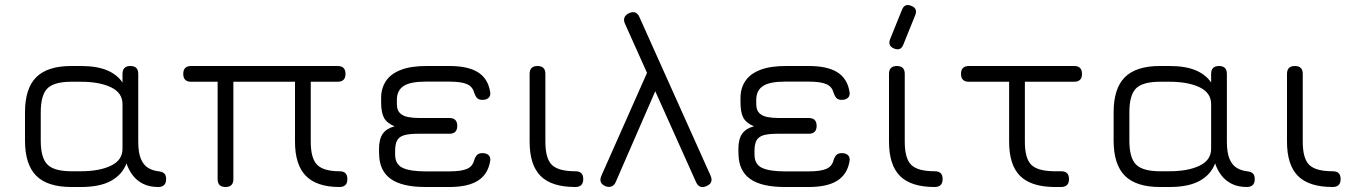

<svg xmlns="http://www.w3.org/2000/svg" viewBox="-20 -748 5429 768"><path d="M80 -185.5V-298.5Q80 -394.5 125 -439.2Q170 -484 265.5 -484H303.5Q367 -484 407.8 -467Q448.5 -450 470 -418V-452.5Q470 -484 501.5 -484Q533 -484 533 -452.5V-181.5Q533 -136.5 544 -111.5Q555 -86.5 573.2 -76Q591.5 -65.5 612.5 -63Q629 -61.5 636.8 -54.5Q644.5 -47.5 644.5 -31.5Q644.5 0 612.5 0Q577.5 0 552.2 -12.8Q527 -25.5 510.8 -47Q494.5 -68.5 486 -94.5Q469 -49.5 424.5 -24.8Q380 0 303.5 0H265.5Q170 0 125 -45Q80 -90 80 -185.5ZM143 -185.5Q143 -116.5 169.8 -89.8Q196.5 -63 265.5 -63H303.5Q377.5 -63 423.8 -85.2Q470 -107.5 470 -152.5V-331.5Q470 -377 423.8 -399Q377.5 -421 303.5 -421H265.5Q196.5 -421 169.8 -394.5Q143 -368 143 -298.5Z M713 -452.5Q713 -484 744.5 -484H1330.5Q1362 -484 1362 -452.5Q1362 -421 1330.5 -421H1223V-181.5Q1223 -114 1249 -88.5Q1275 -63 1337.5 -63Q1354 -63 1361.8 -55.2Q1369.5 -47.5 1369.5 -31.5Q1369.5 0 1337.5 0Q1248 0 1204 -44Q1160 -88 1160 -181.5V-421H913.5V-31.5Q913.5 0 882 0Q850.5 0 850.5 -31.5V-421H744.5Q713 -421 713 -452.5Z M1681.5 0Q1589 0 1543.5 -32Q1498 -64 1496.5 -130L1496 -151Q1496 -193 1512 -214.2Q1528 -235.5 1558.5 -242.5Q1527 -256 1515.8 -277.2Q1504.5 -298.5 1504.5 -338.5V-356.5Q1504.5 -394.5 1523.5 -423.5Q1542.5 -452.5 1583.5 -468.5Q1624.5 -484.5 1690.5 -484H1777.5Q1851.5 -484 1891.5 -459.2Q1931.5 -434.5 1940.5 -381.5Q1943.5 -366 1934.8 -357.2Q1926 -348.5 1909.5 -348.5Q1895 -348.5 1888 -356.2Q1881 -364 1876.5 -377.5Q1870.5 -401.5 1847.8 -411.5Q1825 -421.5 1777.5 -421.5H1682Q1621 -421.5 1594.2 -403.8Q1567.5 -386 1567.5 -348.5V-330Q1568 -307 1579.8 -295.5Q1591.5 -284 1611.5 -280Q1631.5 -276 1656.5 -276H1777.5Q1809 -276 1809 -244.5Q1809 -213 1777.5 -213H1652.5Q1616 -213 1596.2 -207Q1576.5 -201 1568.5 -186.2Q1560.5 -171.5 1560.5 -145V-130Q1560.5 -90.5 1590.8 -76.5Q1621 -62.5 1681.5 -62.5H1777.5Q1825 -62.5 1847.8 -72.5Q1870.5 -82.5 1876.5 -106.5Q1881 -121 1888.2 -128.2Q1895.5 -135.5 1910 -135.5Q1926 -135.5 1934.8 -127Q1943.5 -118.5 1940.5 -102.5Q1931.5 -50.5 1891.5 -25.2Q1851.5 0 1777.5 0Z M2281 0Q2186.5 0 2142.5 -44Q2098.5 -88 2098.5 -181.5V-452.5Q2098.5 -484 2130 -484Q2161.5 -484 2161.5 -452.5V-181.5Q2161.5 -114 2187.5 -88.5Q2213.5 -63 2281 -63Q2297.5 -63 2305.2 -55.2Q2313 -47.5 2313 -31.5Q2313 0 2281 0Z M2479.5 -654Q2473.5 -668 2478.2 -678.8Q2483 -689.5 2496.5 -695.5Q2510.5 -702 2521.2 -697.8Q2532 -693.5 2538 -679L2822.5 -45Q2835 -15.5 2805.5 -3.5Q2777 9 2764 -20ZM2611 -406 2442.5 -19Q2437 -6.5 2425.8 -2.2Q2414.5 2 2401 -3.5Q2373 -16 2385.5 -45L2580.5 -484.5Z M3119 0Q3026.5 0 2981 -32Q2935.5 -64 2934 -130L2933.5 -151Q2933.5 -193 2949.5 -214.2Q2965.5 -235.5 2996 -242.5Q2964.5 -256 2953.2 -277.2Q2942 -298.5 2942 -338.5V-356.5Q2942 -394.5 2961 -423.5Q2980 -452.5 3021 -468.5Q3062 -484.5 3128 -484H3215Q3289 -484 3329 -459.2Q3369 -434.5 3378 -381.5Q3381 -366 3372.2 -357.2Q3363.5 -348.5 3347 -348.5Q3332.5 -348.5 3325.5 -356.2Q3318.5 -364 3314 -377.5Q3308 -401.5 3285.2 -411.5Q3262.5 -421.5 3215 -421.5H3119.5Q3058.5 -421.5 3031.8 -403.8Q3005 -386 3005 -348.5V-330Q3005.5 -307 3017.2 -295.5Q3029 -284 3049 -280Q3069 -276 3094 -276H3215Q3246.5 -276 3246.5 -244.5Q3246.5 -213 3215 -213H3090Q3053.5 -213 3033.8 -207Q3014 -201 3006 -186.2Q2998 -171.5 2998 -145V-130Q2998 -90.5 3028.2 -76.5Q3058.5 -62.5 3119 -62.5H3215Q3262.5 -62.5 3285.2 -72.5Q3308 -82.5 3314 -106.5Q3318.5 -121 3325.8 -128.2Q3333 -135.5 3347.5 -135.5Q3363.5 -135.5 3372.2 -127Q3381 -118.5 3378 -102.5Q3369 -50.5 3329 -25.2Q3289 0 3215 0Z M3556 -554Q3530 -565 3540.5 -591.5L3588 -709Q3598.5 -736 3625.5 -724.5Q3651.5 -714.5 3641 -687.5L3593.5 -570Q3583.5 -543 3556 -554ZM3718.5 0Q3624 0 3580 -44Q3536 -88 3536 -181.5V-452.5Q3536 -484 3567.5 -484Q3599 -484 3599 -452.5V-181.5Q3599 -114 3625 -88.5Q3651 -63 3718.5 -63Q3735 -63 3742.8 -55.2Q3750.5 -47.5 3750.5 -31.5Q3750.5 0 3718.5 0Z M4224 0Q4215.5 0 4209.8 0Q4204 0 4194.5 0Q4102.5 -1.5 4059.5 -45.2Q4016.5 -89 4016.5 -181.5V-452.5H4079.5V-181.5Q4079.5 -115 4104.5 -89.5Q4129.5 -64 4195 -63Q4201.5 -63 4208.2 -63Q4215 -63 4224 -63Q4240.5 -63 4248.2 -55.2Q4256 -47.5 4256 -31.5Q4256 0 4224 0ZM3855.5 -421Q3824 -421 3824 -452.5Q3824 -484 3855.5 -484H4276.5Q4308 -484 4308 -452.5Q4308 -421 4276.5 -421Z M4434.5 -185.5V-298.5Q4434.5 -394.5 4479.5 -439.2Q4524.5 -484 4620 -484H4658Q4721.5 -484 4762.2 -467Q4803 -450 4824.5 -418V-452.5Q4824.5 -484 4856 -484Q4887.5 -484 4887.5 -452.5V-181.5Q4887.5 -136.5 4898.5 -111.5Q4909.5 -86.5 4927.8 -76Q4946 -65.5 4967 -63Q4983.5 -61.5 4991.2 -54.5Q4999 -47.5 4999 -31.5Q4999 0 4967 0Q4932 0 4906.8 -12.8Q4881.5 -25.5 4865.2 -47Q4849 -68.5 4840.5 -94.5Q4823.5 -49.5 4779 -24.8Q4734.5 0 4658 0H4620Q4524.5 0 4479.5 -45Q4434.5 -90 4434.5 -185.5ZM4497.5 -185.5Q4497.5 -116.5 4524.2 -89.8Q4551 -63 4620 -63H4658Q4732 -63 4778.2 -85.2Q4824.5 -107.5 4824.5 -152.5V-331.5Q4824.5 -377 4778.2 -399Q4732 -421 4658 -421H4620Q4551 -421 4524.2 -394.5Q4497.5 -368 4497.5 -298.5Z M5310.5 0Q5216 0 5172 -44Q5128 -88 5128 -181.5V-452.5Q5128 -484 5159.5 -484Q5191 -484 5191 -452.5V-181.5Q5191 -114 5217 -88.5Q5243 -63 5310.5 -63Q5327 -63 5334.8 -55.2Q5342.5 -47.5 5342.5 -31.5Q5342.5 0 5310.5 0Z"/></svg>

Font: Jura Light Medium
Style: Regular
Weight: 500
Version: Version 5.106